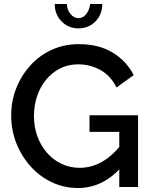

<svg xmlns="http://www.w3.org/2000/svg" viewBox="-20 -936 759 961"><path d="M370 5Q300 5 239 -24Q178 -53 132.5 -104Q87 -155 61.5 -220Q36 -285 36 -358Q36 -431 61.5 -495Q87 -559 132.5 -609Q178 -659 239.5 -687Q301 -715 374 -715Q475 -715 544.5 -672.5Q614 -630 649 -560L563 -498Q535 -556 483.5 -585Q432 -614 371 -614Q321 -614 280 -593Q239 -572 209.5 -535.5Q180 -499 165 -452.5Q150 -406 150 -355Q150 -301 167 -254Q184 -207 215 -171.5Q246 -136 288 -116Q330 -96 379 -96Q437 -96 489.5 -125.5Q542 -155 588 -214V-100Q495 5 370 5ZM577 -276H428V-359H671V0H577ZM373 -845Q395 -845 411.5 -865.5Q428 -886 431 -916H492Q492 -864 458 -829Q424 -794 373 -794Q322 -794 288 -829Q254 -864 254 -916H315Q315 -888 332.5 -866.5Q350 -845 373 -845Z"/></svg>

Font: Raleway Thin SemiBold
Style: Regular
Weight: 600
Version: Version 4.026